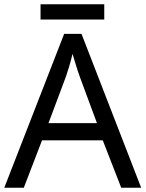

<svg xmlns="http://www.w3.org/2000/svg" viewBox="-20 -875 679 895"><path d="M545 0 459 -221H176L91 0H0L279 -717H360L638 0ZM352 -517Q349 -525 342 -546Q335 -567 328.5 -589.5Q322 -612 318 -624Q311 -593 302 -563.5Q293 -534 287 -517L206 -301H432ZM466 -855V-784H169V-855Z"/></svg>

Font: Noto Sans Tagbanwa
Style: Regular
Weight: 400
Designer: Monotype Design Team
Foundry: Monotype Imaging Inc.
Version: Version 2.001; ttfautohint (v1.8.4.7-5d5b)